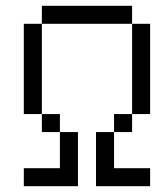

<svg xmlns="http://www.w3.org/2000/svg" viewBox="-20 -645 540 665"><path d="M500 0V-62.5H375Q375 -62.5 375 -187.5H312.5V0ZM187.5 -62.5H62.5V0H250V-187.5H187.5Q187.5 -187.5 187.5 -62.5ZM187.5 -187.5V-250H125V-187.5ZM375 -187.5H437.5V-250H375ZM125 -250V-562.5H62.5V-250ZM437.5 -250H500V-562.5H437.5ZM125 -562.5H437.5V-625H125Z"/></svg>

Font: BFUnifontExMono
Style: Regular
Weight: 500
Version: Version 15.0.06